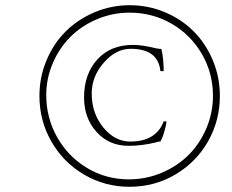

<svg xmlns="http://www.w3.org/2000/svg" viewBox="-20 -737 898 744"><path d="M481.9 -13.2Q386.7 -13.2 306.4 -60.1Q226.1 -106.9 179.4 -188Q132.8 -269 132.8 -365.2Q132.8 -438 160.2 -503.2Q187.5 -568.4 234.4 -615Q281.2 -661.6 345.9 -689.2Q410.6 -716.8 482.4 -716.8Q554.7 -716.8 619.4 -689.5Q684.1 -662.1 730.7 -615.2Q777.3 -568.4 804.7 -503.2Q832 -438 832 -365.2Q832 -270.5 786.6 -189.9Q741.2 -109.4 660.4 -61.3Q579.6 -13.2 481.9 -13.2ZM479 -42Q546.4 -42 606.9 -67.6Q667.5 -93.3 710.9 -136.7Q754.4 -180.2 779.8 -240Q805.2 -299.8 805.2 -365.2Q805.2 -454.6 761.7 -528.8Q718.3 -603 644.3 -645.5Q570.3 -688 482.4 -688Q416 -688 356 -662.6Q295.9 -637.2 252.9 -594.2Q210 -551.3 184.6 -492.2Q159.2 -433.1 159.2 -368.7Q159.2 -280.8 201.2 -205.8Q243.2 -130.9 316.9 -86.4Q390.6 -42 479 -42ZM478.5 -171.9Q402.8 -171.9 354.2 -225.6Q305.7 -279.3 305.7 -359.4Q305.7 -449.7 356.9 -506.3Q408.2 -563 495.1 -563Q531.7 -563 582 -550.3Q586.4 -549.3 591.6 -548.6Q596.7 -547.9 600.6 -547.6Q604.5 -547.4 605.5 -547.4Q614.3 -507.8 614.3 -461.4H601.6Q592.8 -547.9 486.3 -547.9Q428.7 -547.9 382.1 -494.1Q335.4 -440.4 335.4 -375Q335.4 -297.9 380.1 -243.2Q424.8 -188.5 484.9 -188.5Q584.5 -188.5 614.3 -266.6H625Q625 -256.3 617.2 -228.8Q609.4 -201.2 601.6 -189Q589.8 -188 583.5 -185.1Q529.8 -171.9 478.5 -171.9Z"/></svg>

Font: Elstob ExtraLight
Style: Italic
Weight: 200
Italic angle: -20°
Designer: Peter S. Baker
Version: Version 1.015